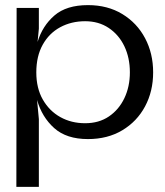

<svg xmlns="http://www.w3.org/2000/svg" viewBox="-20 -531 645 751"><path d="M45 -500H132V-419L127 -367Q146 -430 193 -470.5Q240 -511 324 -511Q401 -511 458.5 -476Q516 -441 547.5 -381.5Q579 -322 579 -248Q579 -174 547.5 -115Q516 -56 458.5 -21.5Q401 13 324 13Q240 13 192 -30Q144 -73 125 -140L132 -65V200H44ZM313 -448Q259 -448 215.5 -424.5Q172 -401 147 -356Q122 -311 122 -248Q122 -186 147.5 -141.5Q173 -97 216 -73Q259 -49 313 -49Q367 -49 406 -75.5Q445 -102 466.5 -147Q488 -192 488 -248Q488 -305 466.5 -350Q445 -395 405.5 -421.5Q366 -448 313 -448Z"/></svg>

Font: Panamera Medium
Style: Regular
Weight: 500
Designer: Bastien Sozeau
Foundry: NBR — Bastien Sozeau
Version: Version 3.002; ttfautohint (v1.8.4.7-5d5b);gftools[0.9.33]